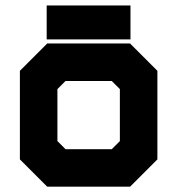

<svg xmlns="http://www.w3.org/2000/svg" viewBox="-20 -704 668 724"><path d="M158 0 55 -103V-437L158 -540H470.5L573.5 -437V-103L470.5 0ZM198 -71H436.5L502 -141V-403L436.5 -470H194L127.5 -403V-141ZM198 -71 127.5 -141V-403L194 -470H436.5L502 -403V-141L436.5 -71ZM227 -141.5H401.5L432 -172V-368L401.5 -398.5H227L196.5 -368V-172ZM156 -555.5V-683.5H472V-555.5ZM221 -618.5H413H221Z"/></svg>

Font: Tourney Black
Style: Regular
Weight: 900
Version: Version 1.015